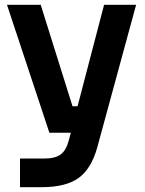

<svg xmlns="http://www.w3.org/2000/svg" viewBox="-20 -563 602 797"><path d="M63 95H165Q209 95 232 78Q255 61 266 18L274 -12H185L9 -543H149L281 -122H302L412 -543H545L384 48Q359 138 306 176Q253 214 152 214H63Z"/></svg>

Font: Sora-SIA SemiBold
Style: Regular
Weight: 600
Designer: Jonathan Barnbrook, Julián Moncada
Foundry: Barnbrook Fonts
Version: Version 2.000